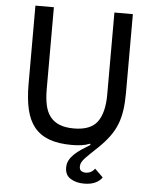

<svg xmlns="http://www.w3.org/2000/svg" viewBox="-60 -748 802 1005"><g transform="rotate(5 341.0 -245.0)"><path d="M182 -698V-267Q182 -219 190 -183Q198 -147 217 -123Q236 -99 266.5 -87Q297 -75 341 -75Q429 -75 464.5 -123.5Q500 -172 500 -267V-698H597V-286Q597 -236 591.5 -195.5Q586 -155 572.5 -120Q559 -85 536 -53.5Q513 -22 479 11Q456 33 439.5 48.5Q423 64 412 76Q401 88 395.5 98.5Q390 109 390 120Q390 137 399.5 143.5Q409 150 423 150Q452 150 471 125L514 167Q504 184 480 196Q456 208 419 208Q378 208 348.5 190Q319 172 319 132Q319 111 328 94Q337 77 352.5 62Q368 47 389.5 32.5Q411 18 436 3L433 -3Q411 6 387.5 9Q364 12 338 12Q267 12 218.5 -6Q170 -24 140.5 -60.5Q111 -97 98 -153Q85 -209 85 -286V-698Z"/></g></svg>

Font: IBM Plex Sans Text
Style: Regular
Weight: 450
Designer: Mike Abbink, Paul van der Laan, Pieter van Rosmalen
Foundry: Bold Monday
Version: Version 3.005